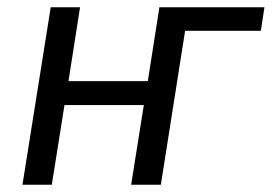

<svg xmlns="http://www.w3.org/2000/svg" viewBox="-20 -510 750 530"><path d="M42 0 120 -490H201L169 -286H388L420 -490H710L700 -425H491L424 0H342L377 -220H158L123 0Z"/></svg>

Font: Nunito Sans 10pt SemiCondensed
Style: Italic
Weight: 400
Width: 4
Italic angle: -9°
Designer: Vernon Adams
Foundry: Vernon Adams
Version: Version 3.101;gftools[0.9.27]